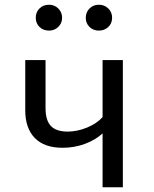

<svg xmlns="http://www.w3.org/2000/svg" viewBox="-20 -795 655 815"><path d="M501.5 -540V0H415.4V-228.7Q384.6 -200.5 340 -184.1Q295.4 -167.7 245.6 -167.7Q168.2 -167.7 127.7 -209.2Q87.2 -250.8 87.2 -326.7V-540H173.3V-336.9Q173.3 -283.6 196.2 -260Q219 -236.4 267.2 -236.4Q307.2 -236.4 349 -253.3Q390.8 -270.3 415.4 -297.9V-540ZM131.8 -719.5Q131.8 -743.6 147.7 -759.2Q163.6 -774.9 188.2 -774.9Q211.3 -774.9 227.4 -759Q243.6 -743.1 243.6 -719.5Q243.6 -696.4 227.4 -680.8Q211.3 -665.1 188.2 -665.1Q163.6 -665.1 147.7 -680.5Q131.8 -695.9 131.8 -719.5ZM344.1 -719.5Q344.1 -743.1 360 -759Q375.9 -774.9 399.5 -774.9Q423.6 -774.9 439.7 -759Q455.9 -743.1 455.9 -719.5Q455.9 -695.9 439.7 -680.5Q423.6 -665.1 399.5 -665.1Q375.9 -665.1 360 -680.5Q344.1 -695.9 344.1 -719.5Z"/></svg>

Font: Fira Code Fixed
Style: Regular
Weight: 400
Monospace: yes
Designer: Carrois Corporate, Edenspiekermann AG, Nikita Prokopov
Foundry: Carrois Corporate, Edenspiekermann AG, Nikita Prokopov
Version: Version 5.002